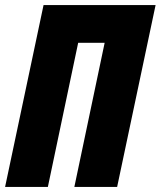

<svg xmlns="http://www.w3.org/2000/svg" viewBox="-25 -734 631 754"><path d="M-5 0 146 -714H586L435 0H267L386 -566H282L163 0Z"/></svg>

Font: Noto Sans Display Condensed Black
Style: Italic
Weight: 900
Width: 3
Italic angle: -192°
Designer: Monotype Design Team
Foundry: Monotype Imaging Inc.
Version: Version 1.900